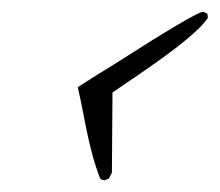

<svg xmlns="http://www.w3.org/2000/svg" viewBox="-20 -327 373 326"><path d="M333 -297Q316 -269 218 -202L171 -170L170 -34L165 -24L158 -21Q153 -21 150 -24Q136 -60 126 -111Q121 -137 117.5 -154Q114 -171 112 -179Q114 -180 128.5 -189.5Q143 -199 171 -216Q313 -307 325 -307L332 -304Z"/></svg>

Font: #9Slide05 Great Vibes
Style: Regular
Weight: 400
Designer: Robert E. Leuschke
Foundry: Robert E. Leuschke
Version: Version 1.001